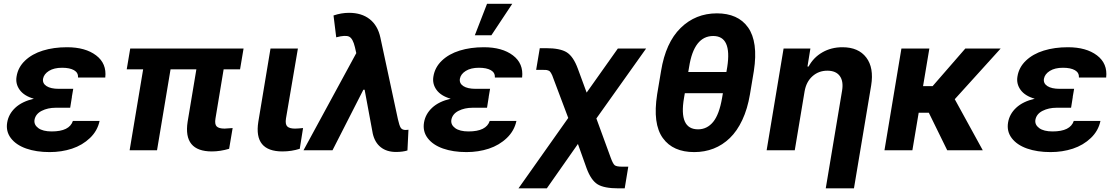

<svg xmlns="http://www.w3.org/2000/svg" viewBox="-20 -806 5979 1030"><path d="M161.6 -276.3Q109 -291.5 85.6 -324Q62.1 -356.5 68.9 -395.6Q76.7 -445 114.3 -480.8Q152 -516.7 209.9 -534.6Q267.8 -552.6 339.5 -552.6Q437.9 -552.6 495.6 -508.9Q553.3 -465.2 544.7 -389.9H398.8Q400.2 -416.2 377.3 -429.3Q354.4 -442.5 313.2 -442.5Q269.5 -442.5 242.5 -425.6Q215.6 -408.7 210.9 -383.5Q207 -358.7 229.6 -344.1Q252.1 -329.5 295.8 -329.5H372.9L365.4 -285.9H365.8L356.5 -228H279.1Q236.2 -228 203.5 -211.3Q170.8 -194.6 165.1 -163Q161.2 -136.7 185.5 -118.8Q209.9 -100.9 257.5 -100.9Q352.6 -100.9 371.1 -157.3H514.2Q503.2 -104.4 462.7 -65.7Q422.2 -27 366.3 -8.5Q310.4 9.9 246.4 9.9Q174.7 9.9 120.4 -9.2Q66.1 -28.4 38.4 -64.8Q10.7 -101.2 18.5 -148.4Q25.9 -194.2 62.1 -228Q98.4 -261.7 161.6 -276.3Z M1286.6 -545.5 1267.8 -433.9H1179.7L1136 -170.8Q1130.7 -139.6 1142.4 -127.8Q1154.1 -116.1 1184.7 -116.1Q1196.7 -116.1 1228 -119L1209.2 -7.8Q1160.9 6.4 1116.8 6.4Q962 6.4 986.5 -152.7L1033.4 -433.9H894.9L822.4 0H675.4L747.9 -433.9H659.8L678.6 -545.5Z M1431.1 -545.5H1578.1L1514.2 -170.8Q1509.2 -139.6 1521 -127.8Q1532.7 -116.1 1562.5 -116.1Q1574.6 -116.1 1605.8 -119L1588.1 -7.8Q1543.7 6.4 1495.4 6.4Q1340.6 6.4 1365.8 -152.7Z M2104.4 9.2Q2055 9.2 2022.9 -16Q1990.8 -41.2 1979.8 -89.1L1936.1 -324.6H1929.3L1763.8 0H1608.3L1891.3 -521L1883.9 -553.3Q1873.2 -598.7 1853.7 -609Q1834.2 -619.3 1783.7 -605.8L1769.2 -723Q1811.1 -737.2 1852.3 -737.2Q1920.1 -737.2 1963.4 -703.1Q2006.7 -669 2020.6 -604.4L2114.7 -166.2Q2122.2 -132.5 2129.8 -120.6Q2137.4 -108.7 2155.9 -108.7Q2158.7 -108.7 2164.6 -109.4Q2170.5 -110.1 2171.2 -110.1L2165.8 1.1Q2140.6 9.2 2104.4 9.2Z M2397.7 -276.3Q2345.2 -291.5 2321.7 -324Q2298.3 -356.5 2305 -395.6Q2312.9 -445 2350.5 -480.8Q2388.1 -516.7 2446 -534.6Q2503.9 -552.6 2575.6 -552.6Q2674 -552.6 2731.7 -508.9Q2789.4 -465.2 2780.9 -389.9H2634.9Q2636.4 -416.2 2613.5 -429.3Q2590.6 -442.5 2549.4 -442.5Q2505.7 -442.5 2478.7 -425.6Q2451.7 -408.7 2447.1 -383.5Q2443.2 -358.7 2465.7 -344.1Q2488.3 -329.5 2532 -329.5H2609L2601.6 -285.9H2601.9L2592.7 -228H2515.3Q2472.3 -228 2439.6 -211.3Q2407 -194.6 2401.3 -163Q2397.4 -136.7 2421.7 -118.8Q2446 -100.9 2493.6 -100.9Q2588.8 -100.9 2607.2 -157.3H2750.4Q2739.3 -104.4 2698.9 -65.7Q2658.4 -27 2602.5 -8.5Q2546.5 9.9 2482.6 9.9Q2410.9 9.9 2356.5 -9.2Q2302.2 -28.4 2274.5 -64.8Q2246.8 -101.2 2254.6 -148.4Q2262.1 -194.2 2298.3 -228Q2334.5 -261.7 2397.7 -276.3ZM2527.3 -616.8 2592.7 -785.5H2728L2616.1 -616.8Z M2761.4 204.5 3028.4 -173.3 2949.9 -381.7Q2945 -395.2 2942.3 -402Q2939.6 -408.7 2935.4 -415.3Q2931.1 -421.9 2928.3 -424.2Q2925.4 -426.5 2918.9 -428.6Q2912.3 -430.8 2906.4 -430.9Q2900.6 -431.1 2888.8 -431.1H2856.2L2875.7 -547.6H2908.4Q2985.4 -547.6 3020.8 -525Q3056.1 -502.5 3079.9 -437.5L3127.1 -309.3L3294.4 -545.5H3446L3179.3 -170.5L3256.7 41.2Q3268.5 73.5 3278.2 80.8Q3288 88.1 3317.8 88.1H3350.5L3331.3 204.5H3298.7Q3220.9 204.5 3185.7 182.7Q3150.6 160.9 3126.8 96.6L3080.3 -33.7L2913.4 204.5Z M4024.1 -425.1 4003.2 -300.1Q3990.1 -221.9 3962.2 -162.5Q3934.3 -103 3895.2 -65.3Q3856.2 -27.7 3808.1 -8.9Q3759.9 9.9 3704.2 9.9Q3647.7 9.9 3605.5 -8.7Q3563.2 -27.3 3535.7 -65.5Q3508.2 -103.7 3500.5 -162.1Q3492.9 -220.5 3505.3 -300.1L3526.3 -425.1Q3551.1 -577.4 3631.2 -655.9Q3711.3 -734.4 3826 -734.4Q3881.7 -734.4 3923.8 -715.7Q3965.9 -697.1 3993.1 -658.7Q4020.2 -620.4 4028.2 -562.1Q4036.2 -503.9 4024.1 -425.1ZM3853.7 -280.9 3858 -306.1H3653.8L3649.5 -280.9Q3620.4 -112.2 3724.8 -112.2Q3773.1 -112.2 3805.8 -152Q3838.4 -191.8 3853.7 -280.9ZM3672.2 -419.7H3876.8L3881.4 -446.7Q3907 -612.9 3806.1 -612.9Q3702.8 -612.9 3676.8 -446.7Z M4296.2 -315.3 4243.6 0H4092.7L4183.6 -545.5H4327.4L4311.8 -449.2H4317.8Q4344.1 -497.9 4391.7 -525.2Q4439.3 -552.6 4499.3 -552.6Q4585.2 -552.6 4627.1 -497.5Q4669 -442.5 4653.4 -347.3L4561.1 204.5H4409.8L4497.5 -320.3Q4505.7 -370.4 4484.9 -398.6Q4464.1 -426.8 4418.3 -426.8Q4371.8 -426.8 4338.4 -397Q4305 -367.2 4296.2 -315.3Z M4965.6 -545.5 4931.8 -343.8H4983L5158.4 -545.5H5348L5101.9 -273.8L5252.1 0H5061.4L4962.7 -201.3H4908.4L4874.6 0H4724.8L4815.7 -545.5Z M5530.9 -276.3Q5478.3 -291.5 5454.9 -324Q5431.5 -356.5 5438.2 -395.6Q5446 -445 5483.7 -480.8Q5521.3 -516.7 5579.2 -534.6Q5637.1 -552.6 5708.8 -552.6Q5807.2 -552.6 5864.9 -508.9Q5922.6 -465.2 5914.1 -389.9H5768.1Q5769.5 -416.2 5746.6 -429.3Q5723.7 -442.5 5682.5 -442.5Q5638.8 -442.5 5611.9 -425.6Q5584.9 -408.7 5580.3 -383.5Q5576.3 -358.7 5598.9 -344.1Q5621.4 -329.5 5665.1 -329.5H5742.2L5734.7 -285.9H5735.1L5725.9 -228H5648.4Q5605.5 -228 5572.8 -211.3Q5540.1 -194.6 5534.4 -163Q5530.5 -136.7 5554.9 -118.8Q5579.2 -100.9 5626.8 -100.9Q5721.9 -100.9 5740.4 -157.3H5883.5Q5872.5 -104.4 5832 -65.7Q5791.5 -27 5735.6 -8.5Q5679.7 9.9 5615.8 9.9Q5544 9.9 5489.7 -9.2Q5435.4 -28.4 5407.7 -64.8Q5380 -101.2 5387.8 -148.4Q5395.2 -194.2 5431.5 -228Q5467.7 -261.7 5530.9 -276.3Z"/></svg>

Font: Karasuma Gothic
Style: Bold Italic
Weight: 700
Italic angle: 9.39998°
Designer: Rasmus Andersson / Ryoko Nishizuka
Foundry: Genbu
Version: Version 1.00